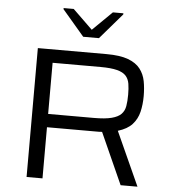

<svg xmlns="http://www.w3.org/2000/svg" viewBox="-60 -967 914 1021"><g transform="rotate(5 397.0 -456.0)"><path d="M120 0V-688H487Q559 -688 602 -672Q645 -656 667 -627.5Q689 -599 696 -562Q703 -525 703 -483Q703 -437 693.5 -398Q684 -359 658 -330.5Q632 -302 582 -287L712 0H622L499 -274Q491 -273 483 -273Q475 -273 467 -273H205V0ZM205 -344H449Q509 -344 543.5 -353Q578 -362 594.5 -379Q611 -396 615.5 -422Q620 -448 620 -483Q620 -516 616 -541Q612 -566 597 -583Q582 -600 549.5 -608.5Q517 -617 461 -617H205ZM355 -769 238 -906V-912H292L397 -810L501 -912H557V-906L439 -769Z"/></g></svg>

Font: Saira Expanded
Style: Regular
Weight: 400
Width: 7
Designer: Hector Gatti with collaboration of the Omnibus-Type team
Foundry: Omnibus-Type
Version: Version 1.100; ttfautohint (v1.8.3)